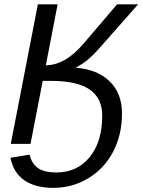

<svg xmlns="http://www.w3.org/2000/svg" viewBox="-20 -679 672 906"><path d="M336.9 -359.4Q439 -352.1 497.3 -295.2Q555.7 -238.3 555.7 -144Q555.7 -43 513.7 37.1Q471.7 117.2 396.2 162.4Q320.8 207.5 231.9 207.5Q146.5 207.5 94.7 171.6Q43 135.7 29.3 65.4L119.6 50.8Q130.9 96.2 161.1 115.5Q191.4 134.8 245.6 134.8Q344.2 134.8 403.3 62.3Q462.4 -10.3 462.4 -132.8Q462.4 -215.3 403.6 -256.3Q344.7 -297.4 219.7 -297.4H181.6L124 0H30.8L158.7 -658.7H252L196.3 -371.1Q287.6 -371.1 374.5 -473.6L532.7 -658.7H631.8L446.3 -448.7Q421.4 -420.4 398.2 -400.4Q375 -380.4 336.9 -359.4Z"/></svg>

Font: Liberation Mono
Style: Italic
Weight: 400
Italic angle: -12°
Monospace: yes
Designer: Steve Matteson
Foundry: Ascender Corporation
Version: Version 2.1.5